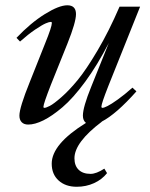

<svg xmlns="http://www.w3.org/2000/svg" viewBox="-20 -465 572 734"><path d="M87.9 11.2Q71.8 11.2 63 2.2Q54.2 -6.8 54.2 -22.9Q54.2 -53.7 93.8 -151.4L152.8 -299.8Q178.2 -362.3 178.2 -377Q178.2 -381.3 174.3 -381.3Q168 -381.3 154.8 -375.7Q141.6 -370.1 114.7 -352.1Q87.9 -334 56.6 -306.2L43 -320.3Q97.2 -377.4 151.4 -411.1Q205.6 -444.8 237.3 -444.8Q270.5 -444.8 270.5 -411.1Q270.5 -379.9 237.8 -298.3L174.8 -141.6Q146 -67.9 146 -56.6Q146 -52.7 149.9 -52.7Q155.8 -52.7 170.7 -60.3Q185.5 -67.9 215.1 -93.8Q244.6 -119.6 277.1 -159.2Q309.6 -198.7 353 -272.2Q396.5 -345.7 437 -439.5H515.6L394 -135.7Q367.7 -68.8 367.7 -57.6Q367.7 -52.7 371.6 -52.7Q377.4 -52.7 391.1 -59.6Q404.8 -66.4 430.4 -84.7Q456.1 -103 486.3 -129.9L501.5 -115.7Q423.8 -28.3 368.7 0H369.6Q264.6 79.1 264.6 140.1Q264.6 168.5 280.8 184.1Q296.9 199.7 326.2 199.7Q348.1 199.7 378.9 179.7L389.2 196.8Q370.1 221.2 339.6 235.1Q309.1 249 273.4 249Q230.5 249 204.1 225.1Q177.7 201.2 177.7 160.6Q177.7 85.9 308.6 4.9Q296.9 -4.4 296.9 -22.9Q296.9 -55.2 329.1 -134.3L396 -300.8Q352.5 -216.3 305.9 -152.8Q259.3 -89.4 219 -55.2Q178.7 -21 146 -4.9Q113.3 11.2 87.9 11.2Z"/></svg>

Font: Elstob Medium
Style: Italic
Weight: 500
Italic angle: -20°
Designer: Peter S. Baker
Version: Version 1.015